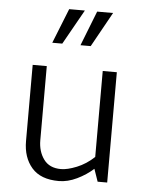

<svg xmlns="http://www.w3.org/2000/svg" viewBox="-54 -785 638 841"><g transform="rotate(5 265.5 -365.0)"><path d="M339 -742H409L324 -589H279ZM216 -742H285L199 -589H155ZM448 -485V0H406L387 -55Q356 -27 315.5 -7.5Q275 12 236 12Q156 12 117 -33Q78 -78 78 -150V-485H140V-159Q140 -110 165 -75.5Q190 -41 241 -41Q269 -41 310 -57.5Q351 -74 386 -107V-485Z"/></g></svg>

Font: Palanquin Light
Style: Regular
Weight: 300
Designer: Pria Ravichandran
Version: Version 1.0.4